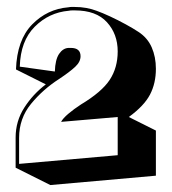

<svg xmlns="http://www.w3.org/2000/svg" viewBox="-20 -821 495 553"><path d="M25 -338V-425Q25 -472 50 -511Q75 -550 112 -578L26 -621Q29 -706 72.5 -750.5Q116 -795 177 -800Q182 -801 186 -801Q190 -801 194 -801Q213 -801 229 -798Q245 -795 258 -790Q275 -784 297.5 -773.5Q320 -763 342 -751Q364 -739 379 -729Q405 -712 417 -684.5Q429 -657 429 -623Q429 -581 412 -548.5Q395 -516 351 -484L429 -445V-315L125 -288ZM156 -470Q161 -480 177 -493.5Q193 -507 213 -520Q273 -556 296 -591Q319 -626 319 -673Q319 -723 288 -757Q257 -791 196 -791Q192 -791 187.5 -791Q183 -791 178 -790Q121 -785 80 -744Q39 -703 37 -629L138 -615Q139 -649 150 -665.5Q161 -682 177 -683H184Q212 -683 212 -659Q212 -643 196.5 -628.5Q181 -614 151 -594Q104 -564 69.5 -522Q35 -480 35 -424V-349L319 -374V-484Z"/></svg>

Font: Rampart One
Style: Regular
Weight: 400
Designer: Fontworks Inc.
Foundry: Fontworks Inc.
Version: Version 1.100